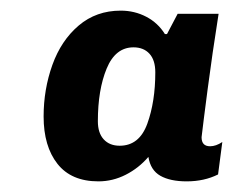

<svg xmlns="http://www.w3.org/2000/svg" viewBox="-20 -716 443 361"><path d="M290 -652H294L314 -690H391Q379 -614 370.5 -549Q362 -484 359 -458Q359 -441 375 -441Q386 -441 398 -449L390 -388Q364 -375 331 -375Q300 -375 281.5 -385.5Q263 -396 259 -421Q241 -400 216.5 -387.5Q192 -375 165 -375Q114 -375 88 -408Q62 -441 62 -497Q62 -548 78.5 -594Q95 -640 128 -668Q161 -696 207 -696Q233 -696 255 -684.5Q277 -673 290 -652ZM164 -488Q164 -466 175 -454Q186 -442 205 -442Q242 -442 257 -483.5Q272 -525 272 -580Q272 -603 261 -615Q250 -627 231 -627Q197 -627 180.5 -587Q164 -547 164 -488Z"/></svg>

Font: Chivo ExtraBold Italic
Style: Regular
Weight: 800
Italic angle: -8.05°
Designer: Hector Gatti
Foundry: Omnibus-Type
Version: Version 1.007